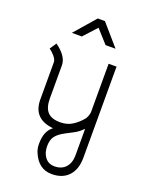

<svg xmlns="http://www.w3.org/2000/svg" viewBox="-154 -674 750 979"><g transform="rotate(20 221.5 -185.0)"><path d="M340 -484H286L222 -555L157 -484H103L202 -598H241ZM48 -406Q112 -360 112 -311V-131Q112 -82 133.5 -58.5Q155 -35 202 -35Q241 -35 268 -53Q296 -70 321 -101L328 -116Q332 -127 333 -137V-400H376V94Q376 157 343.5 192.5Q311 228 252 228Q179 228 147 149Q139 130 139 103Q139 35 179 6Q68 -5 68 -110V-311Q68 -326 53 -343.5Q38 -361 24 -370ZM252 186Q291 186 312.5 161.5Q334 137 334 97V-47L325 -39Q308 -22 282 -9L242 12Q212 28 197 47.5Q182 67 182 102Q182 138 200.5 162Q219 186 252 186Z"/></g></svg>

Font: Bhavuka
Style: Regular
Weight: 400
Version: 2.94.0; ttfautohint (v1.2) -l 7 -r 28 -G 50 -x 13 -D deva -f